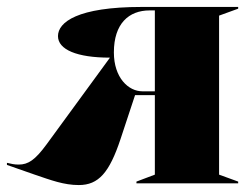

<svg xmlns="http://www.w3.org/2000/svg" viewBox="-60 -528 719 553"><path d="M167 5C224 5 255 -31 287 -127L329 -254H386V-25L333 -5V0H626V-5L571 -25V-483L626 -503V-508H348C163 -508 107 -464 107 -424C107 -385 162 -362 256 -362V-361L74 -112C41 -67 21 -54 -6 -54C-19 -54 -27 -56 -40 -59V-53L40 -25C87 -9 124 5 167 5ZM268 -377C268 -460 311 -498 371 -498H386V-265H350C310 -265 268 -304 268 -377Z"/></svg>

Font: Nyght Serif Dark
Style: Regular
Weight: 800
Designer: Maksym Kobuzan
Version: Version 0.410;Glyphs 3.1.2 (3151)